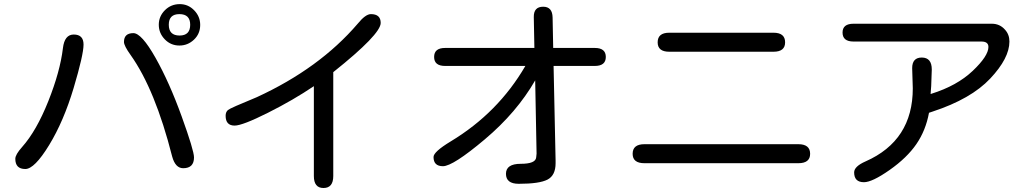

<svg xmlns="http://www.w3.org/2000/svg" viewBox="-20 -857 5040 937"><path d="M857.4 -836.9Q898.4 -836.9 927.7 -806.6Q957 -776.4 957 -735.4Q957 -692.4 926.8 -663.6Q896.5 -634.8 855.5 -634.8Q813.5 -634.8 784.2 -665Q754.9 -695.3 754.9 -736.3Q754.9 -777.3 784.7 -807.1Q814.5 -836.9 857.4 -836.9ZM855.5 -788.1Q803.7 -788.1 803.7 -736.3Q803.7 -683.6 856.4 -683.6Q908.2 -683.6 908.2 -736.3Q908.2 -788.1 855.5 -788.1ZM339.8 -688.5Q387.7 -688.5 387.7 -639.6Q387.7 -589.8 339.4 -427.7Q291 -265.6 219.7 -148.9Q148.4 -32.2 103.5 -32.2Q54.7 -32.2 54.7 -82Q54.7 -102.5 87.9 -139.6Q158.2 -218.8 215.8 -363.3Q273.4 -507.8 287.1 -622.1Q294.9 -688.5 339.8 -688.5ZM630.9 -695.3Q670.9 -695.3 738.8 -575.2Q806.6 -455.1 866.7 -288.6Q926.8 -122.1 926.8 -88.9Q926.8 -36.1 874 -36.1Q835.9 -36.1 820.3 -92.8Q737.3 -419.9 617.2 -588.9Q585 -633.8 585 -652.3Q585 -695.3 630.9 -695.3Z M1606.4 -504.9V2Q1606.4 60.5 1558.6 60.5Q1511.7 60.5 1511.7 2V-436.5Q1412.1 -369.1 1287.6 -306.6Q1163.1 -244.1 1125 -244.1Q1081.1 -244.1 1081.1 -292Q1081.1 -310.5 1092.8 -320.3Q1102.5 -329.1 1233.4 -382.8Q1539.1 -523.4 1725.6 -741.2Q1763.7 -788.1 1790 -788.1Q1837.9 -788.1 1837.9 -745.1Q1837.9 -689.5 1606.4 -504.9Z M2543.9 -535.2H2152.3Q2098.6 -535.2 2098.6 -579.1Q2098.6 -623 2152.3 -623H2587.9L2585 -773.4Q2584 -824.2 2630.9 -824.2Q2675.8 -824.2 2676.8 -771.5L2679.7 -623H2882.8Q2936.5 -623 2936.5 -579.1Q2936.5 -535.2 2882.8 -535.2H2681.6L2691.4 -74.2V-60.5Q2691.4 -1 2651.9 19.5Q2612.3 40 2511.7 40Q2449.2 40 2449.2 -8.8Q2449.2 -57.6 2521.5 -57.6Q2593.8 -57.6 2596.7 -88.9L2598.6 -107.4L2591.8 -464.8Q2502 -308.6 2346.2 -177.2Q2190.4 -45.9 2141.6 -45.9Q2095.7 -45.9 2095.7 -90.8Q2095.7 -116.2 2179.7 -167Q2411.1 -306.6 2543.9 -535.2Z M3754.9 -697.3Q3811.5 -697.3 3811.5 -650.4Q3811.5 -604.5 3754.9 -604.5H3246.1Q3189.5 -604.5 3189.5 -650.4Q3189.5 -697.3 3246.1 -697.3ZM3876 -153.3Q3933.6 -153.3 3933.6 -106.4Q3933.6 -60.5 3876 -60.5H3125Q3067.4 -60.5 3067.4 -106.4Q3067.4 -153.3 3125 -153.3Z M4521.5 -398.4 4525.4 -399.4Q4650.4 -438.5 4727.1 -511.2Q4803.7 -584 4803.7 -627.9Q4803.7 -654.3 4769.5 -654.3H4145.5Q4091.8 -654.3 4091.8 -698.2Q4091.8 -741.2 4145.5 -741.2H4820.3Q4859.4 -741.2 4884.8 -711.9Q4906.2 -688.5 4906.2 -654.3Q4906.2 -573.2 4812.5 -473.6Q4718.8 -374 4531.2 -312.5L4513.7 -306.6Q4498 -220.7 4452.1 -153.8Q4406.2 -86.9 4321.3 -27.3Q4236.3 32.2 4196.3 32.2Q4148.4 32.2 4148.4 -15.6Q4148.4 -44.9 4204.1 -69.3Q4434.6 -170.9 4434.6 -425.8L4431.6 -524.4Q4431.6 -576.2 4478.5 -576.2Q4527.3 -576.2 4527.3 -517.6L4524.4 -436.5Z"/></svg>

Font: MotoyaLMaru
Style: W3 mono
Weight: 400
Version: Version 1.01